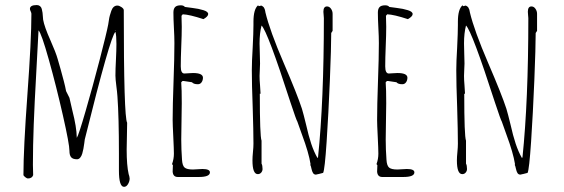

<svg xmlns="http://www.w3.org/2000/svg" viewBox="-20 -680 2208 752"><path d="M487.8 19Q487.8 15.6 486.3 9.8L483.9 2Q476.1 -32.2 476.1 -94.2L477.1 -147L478 -199.2Q464.8 -221.2 464.8 -640.1Q464.8 -646 455.8 -652.1Q446.8 -658.2 439.9 -658.2Q423.3 -658.2 416 -637.7Q412.6 -627.9 410.2 -619.4Q407.7 -610.8 406.2 -599.1Q403.8 -583.5 403.8 -584Q397.9 -552.2 370.4 -446Q342.8 -339.8 315.4 -245.4Q288.1 -150.9 280.8 -140.1Q280.3 -162.6 276.1 -188Q272 -213.4 263.2 -248Q254.4 -284.2 252 -296.9L238.8 -323.2Q235.8 -339.8 230 -362.1Q224.1 -384.3 217.3 -409.2Q209.5 -435.5 209 -438L206.1 -448.2Q198.7 -474.6 177.2 -522.9Q153.8 -575.2 148.9 -603Q148.9 -602.5 147.9 -615.2Q147.5 -629.9 143.6 -645Q141.6 -652.3 136.5 -656.2Q131.3 -660.2 124 -660.2Q97.2 -660.2 97.2 -645Q97.2 -641.6 100.1 -635.7Q103 -629.4 103 -626Q103 -523.9 87.4 -310.5Q71.8 -97.2 71.8 4.9Q71.8 8.3 78.6 13.7Q85.4 19 88.9 19Q105.5 19 109.9 5.9Q108.9 -11.7 108.9 -34.2Q108.9 -108.4 112.1 -191.7Q115.2 -274.9 122.1 -396.5Q128.4 -505.9 130.9 -561Q142.1 -550.3 171.4 -445.8Q200.7 -341.3 226.3 -228.3Q252 -115.2 252 -88.9Q252 -71.8 258.8 -64Q265.6 -56.2 281.7 -56.2Q288.6 -56.2 293.9 -62.3Q299.3 -68.4 302.2 -78.6Q307.1 -95.2 310.1 -119.1Q310.5 -126.5 312 -133.8Q412.6 -540 432.1 -555.2Q436 -542 436 -507.8Q436 -482.9 434.1 -445.8Q432.1 -408.7 432.1 -383.8Q432.1 -370.6 436 -340.3Q438.5 -322.3 439.9 -303.2Q445.8 -222.2 445.8 -77.6V-12.2Q445.8 51.8 465.8 51.8Q475.1 51.8 481.4 41Q487.8 30.3 487.8 19ZM429.7 -560.1 431.2 -561H432.1V-559.1Z M656.7 -20.5Q656.2 -14.6 656.2 -7.8Q657.7 13.2 676.3 13.2H758.8Q802.2 13.2 802.2 -4.9Q802.2 -18.1 772.9 -18.1L753.9 -17.1L735.8 -16.1Q711.9 -16.1 703.1 -23.7Q694.3 -31.2 692.9 -54.2Q689.9 -94.7 689.9 -133.8L690.9 -205.1L691.9 -275.9Q691.9 -332 689.9 -355V-357.9L694.8 -362.8H699.2L731.9 -357.9Q738.3 -350.1 754.9 -350.1Q764.2 -350.1 769.5 -357.7Q774.9 -365.2 774.9 -376Q774.4 -394 735.8 -394Q733.4 -394 718.8 -393.1L702.1 -392.1Q688 -392.1 688 -419.9Q688 -451.2 689.9 -497.6Q691.9 -543.9 691.9 -575.2Q691.9 -599.6 690.9 -618.2L695.8 -624Q722.2 -623 776.9 -605Q795.4 -615.7 795.4 -625Q795.4 -634.3 776.9 -640.1Q758.3 -646 733.4 -648.9Q710.4 -651.4 704.1 -652.8Q699.2 -659.2 688 -659.2Q672.4 -659.2 665.8 -652.3Q659.2 -645.5 659.2 -630.9Q659.2 -606.4 661.1 -571.3Q663.1 -535.6 663.1 -511.2Q663.1 -454.1 659.7 -360.4Q656.2 -266.6 656.2 -210Q656.2 -192.9 658.7 -144Q661.1 -95.2 661.1 -78.1Q661.1 -57.1 653.8 -37.1L657.2 -33.2Q657.2 -26.4 656.7 -20.5Z M1163.1 -151.9Q1189.5 -81.1 1196.3 -37.1L1195.3 -34.2Q1197.8 -30.3 1199.7 -20Q1202.1 -8.3 1206.1 -2.2Q1210 3.9 1217.3 3.9Q1219.2 3.9 1228 1.5L1228.5 2V1.5Q1240.2 -2 1245.6 -2.9Q1252 -15.6 1259.3 -125Q1266.6 -234.4 1272 -365.2Q1277.3 -496.1 1277.3 -550.8L1282.7 -559.1V-626Q1282.7 -636.7 1276.4 -645.8Q1270 -654.8 1260.7 -654.8Q1246.6 -654.8 1246.6 -633.8L1247.6 -621.1L1248.5 -608.9Q1248.5 -284.7 1225.6 -64L1223.6 -61Q1209.5 -85.4 1199 -116.9Q1188.5 -148.4 1178.7 -192.4Q1168.9 -232.9 1162.6 -253.9Q1144.5 -309.6 1091.3 -433.1Q1036.6 -560.1 1019.5 -631.8L1018.6 -637.2L1017.1 -643.1Q1015.1 -648.4 1012.7 -651.9Q1008.3 -656.2 1003.4 -658.2L993.7 -655.8L990.7 -659.2Q972.7 -644 972.7 -594.7V-582Q972.7 -553.2 969.7 -493.7Q966.3 -438.5 966.3 -404.8Q966.3 -350.1 969.7 -261.2Q972.7 -165.5 972.7 -117.2Q972.7 -103.5 970.7 -84.5Q968.8 -64.9 968.8 -51.8Q968.8 2 989.7 2Q998 2 1003.2 -4.2Q1008.3 -10.3 1008.3 -18.1Q1008.3 -32.2 1004.4 -39.1V-128.9Q997.6 -147 997.6 -313H1000.5L998.5 -345.2Q996.6 -366.7 996.6 -382.8L997.6 -406.7L998.5 -431.2L997.6 -470.2L996.6 -509.8Q996.6 -550.3 1004.4 -580.1Q1027.8 -557.6 1117.7 -278.8Q1141.1 -208 1144.5 -204.1Q1149.4 -189 1163.1 -151.9Z M1457.5 -20.5Q1457 -14.6 1457 -7.8Q1458.5 13.2 1477.1 13.2H1559.6Q1603 13.2 1603 -4.9Q1603 -18.1 1573.7 -18.1L1554.7 -17.1L1536.6 -16.1Q1512.7 -16.1 1503.9 -23.7Q1495.1 -31.2 1493.7 -54.2Q1490.7 -94.7 1490.7 -133.8L1491.7 -205.1L1492.7 -275.9Q1492.7 -332 1490.7 -355V-357.9L1495.6 -362.8H1500L1532.7 -357.9Q1539.1 -350.1 1555.7 -350.1Q1564.9 -350.1 1570.3 -357.7Q1575.7 -365.2 1575.7 -376Q1575.2 -394 1536.6 -394Q1534.2 -394 1519.5 -393.1L1502.9 -392.1Q1488.8 -392.1 1488.8 -419.9Q1488.8 -451.2 1490.7 -497.6Q1492.7 -543.9 1492.7 -575.2Q1492.7 -599.6 1491.7 -618.2L1496.6 -624Q1522.9 -623 1577.6 -605Q1596.2 -615.7 1596.2 -625Q1596.2 -634.3 1577.6 -640.1Q1559.1 -646 1534.2 -648.9Q1511.2 -651.4 1504.9 -652.8Q1500 -659.2 1488.8 -659.2Q1473.1 -659.2 1466.6 -652.3Q1460 -645.5 1460 -630.9Q1460 -606.4 1461.9 -571.3Q1463.9 -535.6 1463.9 -511.2Q1463.9 -454.1 1460.4 -360.4Q1457 -266.6 1457 -210Q1457 -192.9 1459.5 -144Q1461.9 -95.2 1461.9 -78.1Q1461.9 -57.1 1454.6 -37.1L1458 -33.2Q1458 -26.4 1457.5 -20.5Z M1963.9 -151.9Q1990.2 -81.1 1997.1 -37.1L1996.1 -34.2Q1998.5 -30.3 2000.5 -20Q2002.9 -8.3 2006.8 -2.2Q2010.7 3.9 2018.1 3.9Q2020 3.9 2028.8 1.5L2029.3 2V1.5Q2041 -2 2046.4 -2.9Q2052.7 -15.6 2060.1 -125Q2067.4 -234.4 2072.8 -365.2Q2078.1 -496.1 2078.1 -550.8L2083.5 -559.1V-626Q2083.5 -636.7 2077.1 -645.8Q2070.8 -654.8 2061.5 -654.8Q2047.4 -654.8 2047.4 -633.8L2048.3 -621.1L2049.3 -608.9Q2049.3 -284.7 2026.4 -64L2024.4 -61Q2010.3 -85.4 1999.8 -116.9Q1989.3 -148.4 1979.5 -192.4Q1969.7 -232.9 1963.4 -253.9Q1945.3 -309.6 1892.1 -433.1Q1837.4 -560.1 1820.3 -631.8L1819.3 -637.2L1817.9 -643.1Q1815.9 -648.4 1813.5 -651.9Q1809.1 -656.2 1804.2 -658.2L1794.4 -655.8L1791.5 -659.2Q1773.4 -644 1773.4 -594.7V-582Q1773.4 -553.2 1770.5 -493.7Q1767.1 -438.5 1767.1 -404.8Q1767.1 -350.1 1770.5 -261.2Q1773.4 -165.5 1773.4 -117.2Q1773.4 -103.5 1771.5 -84.5Q1769.5 -64.9 1769.5 -51.8Q1769.5 2 1790.5 2Q1798.8 2 1804 -4.2Q1809.1 -10.3 1809.1 -18.1Q1809.1 -32.2 1805.2 -39.1V-128.9Q1798.3 -147 1798.3 -313H1801.3L1799.3 -345.2Q1797.4 -366.7 1797.4 -382.8L1798.3 -406.7L1799.3 -431.2L1798.3 -470.2L1797.4 -509.8Q1797.4 -550.3 1805.2 -580.1Q1828.6 -557.6 1918.5 -278.8Q1941.9 -208 1945.3 -204.1Q1950.2 -189 1963.9 -151.9Z"/></svg>

Font: Amatica SC
Style: Regular
Weight: 400
Designer: Vernon Adams, Ben Nathan
Foundry: newtypography
Version: Version 2.001